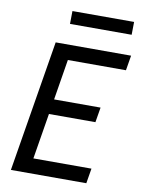

<svg xmlns="http://www.w3.org/2000/svg" viewBox="-99 -989 797 1058"><g transform="rotate(10 300.0 -460.5)"><path d="M37 0 158 -735H580L566 -651H241L204 -424H464L450 -340H190L148 -84H473L459 0ZM563 -849H218L219 -921H564Z"/></g></svg>

Font: Iosevka Custom Medium
Style: Italic
Weight: 500
Italic angle: -9°
Designer: Belleve Invis
Foundry: Belleve Invis
Version: Version 27.0.1